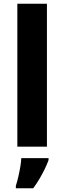

<svg xmlns="http://www.w3.org/2000/svg" viewBox="-20 -780 342 1021"><path d="M229.6 0H72.2V-760H229.6ZM238.2 71.3Q229.4 95.4 217.3 120.2Q205.1 145 190.3 170.3Q175.5 195.6 156.8 221H64.3V207.7Q71 188 77.1 161.1Q83.3 134.3 87.9 107.5Q92.5 80.7 93.2 61H238.2Z"/></svg>

Font: Noto Sans Oriya
Style: Regular
Weight: 400
Designer: Amélie Bonet and Sol Matas
Foundry: Google LLC
Version: Version 2.006